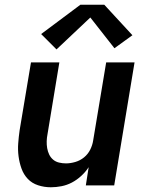

<svg xmlns="http://www.w3.org/2000/svg" viewBox="-20 -784 640 812"><path d="M195 8Q167 8 141 -0.5Q115 -9 97.5 -27.5Q80 -46 71 -71Q62 -96 58.5 -123Q55 -150 57 -177.5Q59 -205 63 -233L111 -520H231L181 -217Q178 -202 177.5 -187Q177 -172 179.5 -157.5Q182 -143 188 -130.5Q194 -118 204.5 -109Q215 -100 229.5 -96.5Q244 -93 259 -93Q278 -93 298.5 -99Q319 -105 335.5 -118.5Q352 -132 361.5 -151Q371 -170 374 -190L429 -520H549L463 0H343L355 -77Q342 -57 323.5 -40Q305 -23 284 -12Q263 -1 240 3.5Q217 8 195 8ZM219 -575 154 -640 320 -764H421L540 -635L464 -580L362 -710Z"/></svg>

Font: Iosevka SS04 Extended
Style: Bold Italic
Weight: 700
Width: 7
Italic angle: -9°
Monospace: yes
Designer: Belleve Invis
Foundry: Belleve Invis
Version: Version 19.0.0; ttfautohint (v1.8.4)